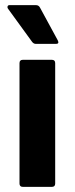

<svg xmlns="http://www.w3.org/2000/svg" viewBox="-20 -728 291 748"><path d="M69 0Q56 0 56 -13V-482Q56 -495 69 -495H182Q195 -495 195 -482V-13Q195 0 182 0ZM120 -557Q111 -557 105 -565L12 -693Q8 -698 9.5 -703Q11 -708 17 -708H120Q131 -708 136 -698L205 -571Q212 -557 198 -557Z"/></svg>

Font: Sofia Sans ExtraBold
Style: Regular
Weight: 800
Designer: Botio Nikoltchev, Ani Petrova
Foundry: lettersoup
Version: Version 4.101; ttfautohint (v1.8.4.7-5d5b)